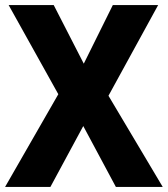

<svg xmlns="http://www.w3.org/2000/svg" viewBox="-20 -734 660 754"><path d="M619 0H435L307 -239L178 0H0L209 -364L14 -714H191L309 -484L423 -714H601L406 -358Z"/></svg>

Font: Noto Sans SemiCondensed ExtraBold
Style: Regular
Weight: 800
Width: 4
Designer: Monotype Design Team
Foundry: Monotype Imaging Inc.
Version: Version 2.013; ttfautohint (v1.8.4.7-5d5b)